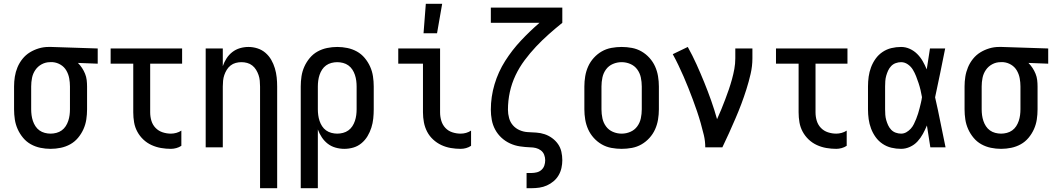

<svg xmlns="http://www.w3.org/2000/svg" viewBox="-20 -775 5540 1010"><path d="M246 8Q219 8 192.5 2.5Q166 -3 142.5 -16Q119 -29 101.5 -50Q84 -71 73 -95.5Q62 -120 58 -146.5Q54 -173 54 -200V-320Q54 -346 58 -371.5Q62 -397 72 -421Q82 -445 98.5 -465.5Q115 -486 137 -499.5Q159 -513 184 -520.5Q209 -528 235 -528H250L494 -520V-440L390 -444Q402 -432 411.5 -417.5Q421 -403 427.5 -387Q434 -371 436 -354Q438 -337 438 -320V-200Q438 -173 434 -146.5Q430 -120 419 -95.5Q408 -71 390.5 -50Q373 -29 349.5 -16Q326 -3 299.5 2.5Q273 8 246 8ZM246 -72Q261 -72 276.5 -76Q292 -80 304.5 -89Q317 -98 325.5 -111Q334 -124 339 -139Q344 -154 346 -169.5Q348 -185 348 -200V-320Q348 -342 344 -363.5Q340 -385 329 -404Q318 -423 299 -434.5Q280 -446 258 -448H243Q220 -448 199.5 -437Q179 -426 166 -407Q153 -388 148.5 -365.5Q144 -343 144 -320V-200Q144 -185 146 -169.5Q148 -154 153 -139Q158 -124 166.5 -111Q175 -98 187.5 -89Q200 -80 215.5 -76Q231 -72 246 -72Z M879 8Q853 8 827 3.5Q801 -1 777 -12Q753 -23 734 -41Q715 -59 702.5 -82Q690 -105 685.5 -131Q681 -157 681 -184V-440H562V-520H938V-440H770V-184Q770 -161 776.5 -139.5Q783 -118 798.5 -102Q814 -86 835.5 -79Q857 -72 879 -72Q893 -72 907.5 -76Q922 -80 934 -88V-8Q922 0 907.5 4Q893 8 879 8Z M1348 215V-320Q1348 -335 1346.5 -350.5Q1345 -366 1340 -380.5Q1335 -395 1327 -408Q1319 -421 1307 -430.5Q1295 -440 1280 -444Q1265 -448 1250 -448Q1235 -448 1220 -444Q1205 -440 1193 -430.5Q1181 -421 1173 -408Q1165 -395 1160 -380.5Q1155 -366 1153.5 -350.5Q1152 -335 1152 -320V0H1062V-520H1152V-427Q1159 -448 1171.5 -467.5Q1184 -487 1202 -501Q1220 -515 1242 -521.5Q1264 -528 1287 -528Q1311 -528 1334.5 -520.5Q1358 -513 1376.5 -497Q1395 -481 1407 -460Q1419 -439 1426 -415.5Q1433 -392 1435.5 -368Q1438 -344 1438 -320V215Z M1562 215V-320Q1562 -347 1566 -373.5Q1570 -400 1581 -424.5Q1592 -449 1609.5 -470Q1627 -491 1650.5 -504Q1674 -517 1700.5 -522.5Q1727 -528 1754 -528Q1781 -528 1807.5 -522.5Q1834 -517 1857.5 -504Q1881 -491 1898.5 -470Q1916 -449 1927 -424.5Q1938 -400 1942 -373.5Q1946 -347 1946 -320V-200Q1946 -176 1943.5 -151.5Q1941 -127 1933.5 -103.5Q1926 -80 1913.5 -59Q1901 -38 1882 -22Q1863 -6 1839.5 1Q1816 8 1791 8Q1768 8 1745 1.5Q1722 -5 1704 -19Q1686 -33 1673 -52.5Q1660 -72 1652 -94V215ZM1754 -72Q1769 -72 1784.5 -76Q1800 -80 1812.5 -89Q1825 -98 1833.5 -111Q1842 -124 1847 -139Q1852 -154 1854 -169.5Q1856 -185 1856 -200V-320Q1856 -335 1854 -350.5Q1852 -366 1847 -381Q1842 -396 1833.5 -409Q1825 -422 1812.5 -431Q1800 -440 1784.5 -444Q1769 -448 1754 -448Q1739 -448 1723.5 -444Q1708 -440 1695.5 -431Q1683 -422 1674.5 -409Q1666 -396 1661 -381Q1656 -366 1654 -350.5Q1652 -335 1652 -320V-200Q1652 -185 1654 -169.5Q1656 -154 1661 -139Q1666 -124 1674.5 -111Q1683 -98 1695.5 -89Q1708 -80 1723.5 -76Q1739 -72 1754 -72Z M2403 8Q2377 8 2351 3.5Q2325 -1 2301.5 -12Q2278 -23 2258.5 -41Q2239 -59 2227 -82Q2215 -105 2210 -131Q2205 -157 2205 -184V-440H2075V-520H2295V-184Q2295 -161 2301.5 -139.5Q2308 -118 2323 -102Q2338 -86 2359.5 -79Q2381 -72 2403 -72Q2418 -72 2432 -76Q2446 -80 2458 -88V-8Q2446 0 2432 4Q2418 8 2403 8ZM2208 -600 2220 -755H2306L2279 -600Z M2750 215V135H2776Q2790 135 2804 131.5Q2818 128 2828.5 118.5Q2839 109 2843.5 95.5Q2848 82 2848 68Q2848 53 2842.5 39Q2837 25 2825 16Q2813 7 2798.5 3.5Q2784 0 2769 0Q2742 -1 2715 -5Q2688 -9 2663 -20.5Q2638 -32 2618 -50.5Q2598 -69 2585 -93Q2572 -117 2567 -144Q2562 -171 2562 -198Q2562 -266 2581.5 -331.5Q2601 -397 2637.5 -454.5Q2674 -512 2720.5 -561.5Q2767 -611 2818 -655H2562V-735H2938V-655Q2902 -626 2867 -595Q2832 -564 2800 -530Q2768 -496 2740 -458.5Q2712 -421 2692 -379Q2672 -337 2662 -291Q2652 -245 2652 -198Q2652 -176 2658 -154Q2664 -132 2678.5 -115.5Q2693 -99 2714 -90Q2735 -81 2757 -80Q2779 -79 2801.5 -77.5Q2824 -76 2845 -69Q2866 -62 2884.5 -48.5Q2903 -35 2915.5 -17Q2928 1 2933 23Q2938 45 2938 68Q2938 88 2933.5 108.5Q2929 129 2918.5 147Q2908 165 2892 178.5Q2876 192 2857 200.5Q2838 209 2817.5 212Q2797 215 2776 215Z M3250 8Q3223 8 3196 3Q3169 -2 3145.5 -15.5Q3122 -29 3103.5 -49.5Q3085 -70 3074 -94.5Q3063 -119 3058.5 -146Q3054 -173 3054 -200V-320Q3054 -347 3058.5 -374Q3063 -401 3074 -425.5Q3085 -450 3103.5 -470.5Q3122 -491 3145.5 -504.5Q3169 -518 3196 -523Q3223 -528 3250 -528Q3277 -528 3304 -523Q3331 -518 3354.5 -504.5Q3378 -491 3396.5 -470.5Q3415 -450 3426 -425.5Q3437 -401 3441.5 -374Q3446 -347 3446 -320V-200Q3446 -173 3441.5 -146Q3437 -119 3426 -94.5Q3415 -70 3396.5 -49.5Q3378 -29 3354.5 -15.5Q3331 -2 3304 3Q3277 8 3250 8ZM3250 -72Q3274 -72 3296 -81.5Q3318 -91 3332 -110Q3346 -129 3351 -152.5Q3356 -176 3356 -200V-320Q3356 -344 3351 -367.5Q3346 -391 3332 -410Q3318 -429 3296 -438.5Q3274 -448 3250 -448Q3226 -448 3204 -438.5Q3182 -429 3168 -410Q3154 -391 3149 -367.5Q3144 -344 3144 -320V-200Q3144 -176 3149 -152.5Q3154 -129 3168 -110Q3182 -91 3204 -81.5Q3226 -72 3250 -72Z M3690 0Q3690 -33 3682.5 -64.5Q3675 -96 3666 -127.5Q3657 -159 3646.5 -190Q3636 -221 3624.5 -251.5Q3613 -282 3601 -312.5Q3589 -343 3576 -372.5Q3563 -402 3549 -431.5Q3535 -461 3519 -490L3598 -528Q3623 -483 3644 -436.5Q3665 -390 3684.5 -342Q3704 -294 3721 -246Q3738 -198 3752 -148Q3764 -174 3774.5 -200Q3785 -226 3795 -252Q3805 -278 3814 -304.5Q3823 -331 3830.5 -358Q3838 -385 3843 -412.5Q3848 -440 3848 -468V-520H3938V-468Q3938 -427 3928.5 -386Q3919 -345 3906.5 -305.5Q3894 -266 3879.5 -227.5Q3865 -189 3848.5 -151Q3832 -113 3815 -75Q3798 -37 3780 0Z M4379 8Q4353 8 4327 3.5Q4301 -1 4277 -12Q4253 -23 4234 -41Q4215 -59 4202.5 -82Q4190 -105 4185.5 -131Q4181 -157 4181 -184V-440H4062V-520H4438V-440H4270V-184Q4270 -161 4276.5 -139.5Q4283 -118 4298.5 -102Q4314 -86 4335.5 -79Q4357 -72 4379 -72Q4393 -72 4407.5 -76Q4422 -80 4434 -88V-8Q4422 0 4407.5 4Q4393 8 4379 8Z M4720 8Q4694 8 4669 2Q4644 -4 4622.5 -18.5Q4601 -33 4586 -54Q4571 -75 4562 -99Q4553 -123 4549.5 -148.5Q4546 -174 4546 -200V-320Q4546 -346 4549.5 -371.5Q4553 -397 4562 -421Q4571 -445 4586 -466Q4601 -487 4622.5 -501.5Q4644 -516 4669 -522Q4694 -528 4720 -528Q4744 -528 4766 -518Q4788 -508 4805 -491Q4822 -474 4834 -453Q4846 -432 4855 -410Q4859 -437 4863.5 -464.5Q4868 -492 4872 -520H4952Q4939 -456 4926 -391.5Q4913 -327 4899 -263Q4914 -198 4927 -132Q4940 -66 4954 0H4874Q4870 -29 4865 -57.5Q4860 -86 4856 -115Q4847 -93 4835 -71Q4823 -49 4806.5 -31Q4790 -13 4767 -2.5Q4744 8 4720 8ZM4720 -72Q4735 -72 4748 -79.5Q4761 -87 4771 -98Q4781 -109 4787.5 -122.5Q4794 -136 4799.5 -149.5Q4805 -163 4809.5 -177.5Q4814 -192 4817.5 -206Q4821 -220 4824.5 -234.5Q4828 -249 4830 -264Q4827 -282 4822.5 -301Q4818 -320 4812 -338Q4806 -356 4799 -374Q4792 -392 4782 -408.5Q4772 -425 4755.5 -436.5Q4739 -448 4720 -448Q4706 -448 4692 -443Q4678 -438 4668 -427.5Q4658 -417 4652 -404Q4646 -391 4642 -377Q4638 -363 4637 -348.5Q4636 -334 4636 -320V-200Q4636 -186 4637 -171.5Q4638 -157 4642 -143Q4646 -129 4652 -116Q4658 -103 4668 -92.5Q4678 -82 4692 -77Q4706 -72 4720 -72Z M5246 8Q5219 8 5192.5 2.5Q5166 -3 5142.5 -16Q5119 -29 5101.5 -50Q5084 -71 5073 -95.5Q5062 -120 5058 -146.5Q5054 -173 5054 -200V-320Q5054 -346 5058 -371.5Q5062 -397 5072 -421Q5082 -445 5098.5 -465.5Q5115 -486 5137 -499.5Q5159 -513 5184 -520.5Q5209 -528 5235 -528H5250L5494 -520V-440L5390 -444Q5402 -432 5411.5 -417.5Q5421 -403 5427.5 -387Q5434 -371 5436 -354Q5438 -337 5438 -320V-200Q5438 -173 5434 -146.5Q5430 -120 5419 -95.5Q5408 -71 5390.5 -50Q5373 -29 5349.5 -16Q5326 -3 5299.5 2.5Q5273 8 5246 8ZM5246 -72Q5261 -72 5276.5 -76Q5292 -80 5304.5 -89Q5317 -98 5325.5 -111Q5334 -124 5339 -139Q5344 -154 5346 -169.5Q5348 -185 5348 -200V-320Q5348 -342 5344 -363.5Q5340 -385 5329 -404Q5318 -423 5299 -434.5Q5280 -446 5258 -448H5243Q5220 -448 5199.5 -437Q5179 -426 5166 -407Q5153 -388 5148.5 -365.5Q5144 -343 5144 -320V-200Q5144 -185 5146 -169.5Q5148 -154 5153 -139Q5158 -124 5166.5 -111Q5175 -98 5187.5 -89Q5200 -80 5215.5 -76Q5231 -72 5246 -72Z"/></svg>

Font: Iosevka Fixed Medium
Style: Regular
Weight: 500
Monospace: yes
Designer: Belleve Invis
Foundry: Belleve Invis
Version: Version 32.3.0